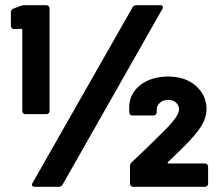

<svg xmlns="http://www.w3.org/2000/svg" viewBox="-20 -720 844 740"><path d="M59 -697Q67 -700 74 -700H159Q164 -700 167.5 -696.5Q171 -693 171 -688V-292Q171 -287 167.5 -283.5Q164 -280 159 -280H78Q73 -280 69.5 -283.5Q66 -287 66 -292V-604Q66 -609 61 -609L34 -608Q29 -608 25.5 -611.5Q22 -615 22 -620V-673Q22 -683 32 -687ZM114 0Q107 0 105 -3Q103 -6 103 -8Q103 -11 105 -14L491 -692Q496 -700 506 -700H597Q604 -700 606 -697Q608 -694 608 -692Q608 -689 606 -686L221 -8Q216 0 206 0ZM493 0Q488 0 484.5 -3.5Q481 -7 481 -12V-80Q481 -89 488 -95Q537 -140 616 -219Q670 -273 670 -298Q670 -314 658.5 -324.5Q647 -335 628 -335Q609 -335 596.5 -324Q584 -313 584 -296V-287Q584 -282 580.5 -278.5Q577 -275 572 -275H490Q485 -275 481.5 -278.5Q478 -282 478 -287V-313Q482 -364 524 -394.5Q566 -425 628 -425Q695 -425 735.5 -388.5Q776 -352 776 -300Q776 -275 764.5 -250.5Q753 -226 729 -198Q704 -168 628 -96Q626 -95 626 -93Q626 -93 626.5 -91.5Q627 -90 630 -90H770Q775 -90 778.5 -86.5Q782 -83 782 -78V-12Q782 -7 778.5 -3.5Q775 0 770 0Z"/></svg>

Font: LinhAnh ExtBd
Style: Regular
Weight: 800
Designer: Jeremy Tribby
Foundry: Tribby Type
Version: Version 1.408